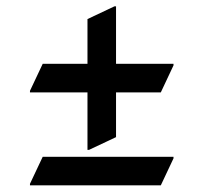

<svg xmlns="http://www.w3.org/2000/svg" viewBox="-20 -695 633 597"><path d="M73.2 -118.7V-123.5L112.8 -207.5H519.5V-202.6L480 -118.7ZM340.8 -675.3V-496.6H519.5V-491.7L480 -407.7H340.8V-268.6L256.8 -229H252V-407.7H73.2V-412.6L112.8 -496.6H252V-635.7L335.9 -675.3Z"/></svg>

Font: Nova Square
Style: Book
Weight: 400
Version: Version 2.000